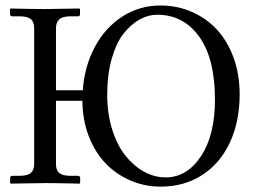

<svg xmlns="http://www.w3.org/2000/svg" viewBox="-20 -678 945 710"><path d="M866.2 -329.1Q866.2 -229.5 830.6 -152.1Q794.9 -74.7 728.3 -31.2Q661.6 12.2 574.2 12.2Q515.1 12.2 462.4 -10.5Q409.7 -33.2 370.6 -73.7Q331.5 -114.3 308.3 -174.1Q285.2 -233.9 284.7 -305.2H187V-71.3Q187 -47.9 199.7 -37.8Q212.4 -27.8 241.7 -27.8H268.1Q276.4 -27.8 276.4 -19.5V-1L274.4 1Q187.5 -1 148.4 -1L19.5 1L17.6 -1V-19.5Q17.6 -27.8 25.4 -27.8H51.8Q81.5 -27.8 94 -38.6Q106.4 -49.3 106.4 -71.3V-573.7Q106.4 -597.2 93.8 -607.4Q81.1 -617.7 51.8 -617.7H25.4Q17.1 -617.7 17.1 -626V-644.5L19 -646.5Q106 -644.5 145 -644.5L273.9 -646.5L275.9 -644.5V-626Q275.9 -617.7 268.1 -617.7H241.7Q211.9 -617.7 199.5 -606.7Q187 -595.7 187 -573.7V-344.2H286.1Q292.5 -433.1 330.8 -504.6Q369.1 -576.2 432.6 -616.9Q496.1 -657.7 573.2 -657.7Q635.7 -657.7 689.7 -634Q743.7 -610.4 782.7 -567.9Q821.8 -525.4 844 -463.9Q866.2 -402.3 866.2 -329.1ZM561.5 -623.5Q528.3 -623.5 496.8 -606.2Q465.3 -588.9 437.7 -554.7Q410.2 -520.5 393.3 -461.4Q376.5 -402.3 376.5 -327.1Q376.5 -257.3 395 -198.7Q413.6 -140.1 444.1 -102.1Q474.6 -64 512.9 -43Q551.3 -22 592.3 -22Q671.4 -22 723.1 -100.1Q774.9 -178.2 774.9 -309.6Q774.9 -461.4 716.6 -542.5Q658.2 -623.5 561.5 -623.5Z"/></svg>

Font: Libertinage
Style: b
Weight: 400
Designer: OSP
Foundry: OSP
Version: Version 1.0; 2008; OFL relea